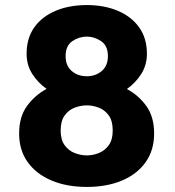

<svg xmlns="http://www.w3.org/2000/svg" viewBox="-20 -727 690 758"><path d="M323 11Q244 11 183.8 -14.2Q123.5 -39.5 89.5 -86.8Q55.5 -134 55.5 -200Q55.5 -266 86.8 -308.8Q118 -351.5 164 -376Q129.5 -400.5 107.2 -435.5Q85 -470.5 85 -515Q85 -576 115.2 -618.8Q145.5 -661.5 199.2 -684.2Q253 -707 323 -707Q392 -707 445.5 -684.2Q499 -661.5 529.5 -618.8Q560 -576 560 -515Q560 -470.5 537.8 -435.2Q515.5 -400 481 -375.5Q526.5 -351.5 557.5 -308.8Q588.5 -266 588.5 -200Q588.5 -134 555 -86.8Q521.5 -39.5 461.5 -14.2Q401.5 11 323 11ZM323 -426Q357.5 -426 381.8 -446.8Q406 -467.5 406 -505.5Q406 -546.5 379.2 -564.5Q352.5 -582.5 323 -582.5Q292 -582.5 265.5 -564.5Q239 -546.5 239 -505.5Q239 -467.5 263 -446.8Q287 -426 323 -426ZM323 -113.5Q347 -113.5 370.5 -123Q394 -132.5 409.5 -154Q425 -175.5 425 -211.5Q425 -250 409.2 -271.5Q393.5 -293 370 -302Q346.5 -311 323 -311Q299 -311 275 -302Q251 -293 235.2 -271.2Q219.5 -249.5 219.5 -211.5Q219.5 -175.5 235 -154Q250.5 -132.5 274.5 -123Q298.5 -113.5 323 -113.5Z"/></svg>

Font: Trispace
Style: Bold
Weight: 700
Designer: Tyler Finck
Foundry: Etcetera Type Company
Version: Version 1.210; ttfautohint (v1.8.3)